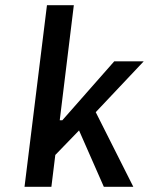

<svg xmlns="http://www.w3.org/2000/svg" viewBox="-20 -726 571 736"><path d="M177 -10 192 -132 283 -226 378 -10H491L347 -296L531 -491H418L219 -265H209L263 -706H160L74 -10Z"/></svg>

Font: Falling Sky
Style: LightObl
Weight: 400
Designer: Paul D. Hunt
Foundry: Adobe Systems Incorporated
Version: Version 1.02